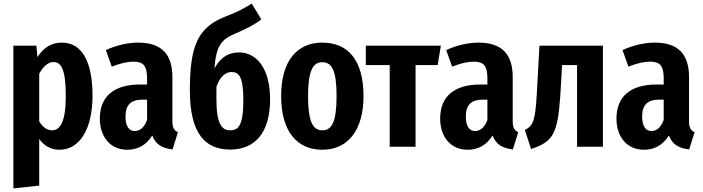

<svg xmlns="http://www.w3.org/2000/svg" viewBox="-20 -823 3943 1077"><path d="M327 -584C271 -584 227 -559 190 -503L184 -567H55V234L200 218V-43C229 -4 266 17 314 17C427 17 499 -100 499 -285C499 -477 440 -584 327 -584ZM272 -92C243 -92 219 -111 200 -142V-409C220 -446 247 -475 280 -475C323 -475 349 -435 349 -284C349 -139 317 -92 272 -92Z M947 -143V-391C947 -519 886 -584 755 -584C699 -584 631 -569 574 -542L607 -449C653 -467 691 -477 730 -477C784 -477 805 -454 805 -383V-349H765C618 -349 540 -281 540 -158C540 -54 600 17 694 17C748 17 798 -5 834 -63C853 -12 891 9 948 15L978 -81C957 -92 947 -106 947 -143ZM736 -88C704 -88 684 -114 684 -170C684 -234 714 -264 779 -264H805V-150C790 -110 766 -88 736 -88Z M1321 -529C1256 -529 1213 -495 1183 -439C1192 -565 1221 -601 1296 -633C1361 -661 1403 -682 1446 -714L1392 -803C1341 -771 1312 -756 1239 -728C1088 -667 1045 -562 1045 -316C1045 -67 1136 16 1271 16C1406 16 1495 -73 1495 -266C1495 -444 1416 -529 1321 -529ZM1270 -92C1223 -92 1194 -131 1194 -266V-336C1215 -396 1247 -419 1279 -419C1321 -419 1345 -391 1345 -262C1345 -112 1314 -92 1270 -92Z M1788 -584C1645 -584 1557 -480 1557 -284C1557 -86 1646 17 1788 17C1932 17 2019 -93 2019 -284C2019 -487 1931 -584 1788 -584ZM1788 -474C1842 -474 1868 -427 1868 -284C1868 -141 1842 -92 1788 -92C1735 -92 1708 -140 1708 -284C1708 -426 1735 -474 1788 -474Z M2453 -567H2032V-458H2166V0H2311V-458H2435Z M2856 -143V-391C2856 -519 2795 -584 2664 -584C2608 -584 2540 -569 2483 -542L2516 -449C2562 -467 2600 -477 2639 -477C2693 -477 2714 -454 2714 -383V-349H2674C2527 -349 2449 -281 2449 -158C2449 -54 2509 17 2603 17C2657 17 2707 -5 2743 -63C2762 -12 2800 9 2857 15L2887 -81C2866 -92 2856 -106 2856 -143ZM2645 -88C2613 -88 2593 -114 2593 -170C2593 -234 2623 -264 2688 -264H2714V-150C2699 -110 2675 -88 2645 -88Z M3006 -567 2991 -295C2982 -144 2971 -118 2924 -94L2959 13C3082 -28 3108 -70 3123 -287L3133 -458H3217V0H3362V-567Z M3845 -143V-391C3845 -519 3784 -584 3653 -584C3597 -584 3529 -569 3472 -542L3505 -449C3551 -467 3589 -477 3628 -477C3682 -477 3703 -454 3703 -383V-349H3663C3516 -349 3438 -281 3438 -158C3438 -54 3498 17 3592 17C3646 17 3696 -5 3732 -63C3751 -12 3789 9 3846 15L3876 -81C3855 -92 3845 -106 3845 -143ZM3634 -88C3602 -88 3582 -114 3582 -170C3582 -234 3612 -264 3677 -264H3703V-150C3688 -110 3664 -88 3634 -88Z"/></svg>

Font: Glow Sans TC Compressed
Style: Bold
Weight: 700
Width: 2
Designer: Ryoko NISHIZUKA (kana, bopomofo & ideographs); Paul D. Hunt (Latin, Greek & Cyrillic); Sandoll Communications, Soo-young
Version: Version 0.93